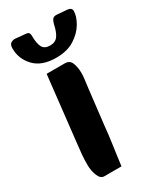

<svg xmlns="http://www.w3.org/2000/svg" viewBox="-182 -751 687 828"><g transform="rotate(-30 161.5 -337.0)"><path d="M80 16Q62 16 52 -9Q42 -34 42 -63Q42 -91 44 -113.5Q46 -136 50 -170L86 -491H177Q201 -491 209.5 -469Q218 -447 218 -419Q218 -405 216 -389.5Q214 -374 210 -342L191 -179Q186 -129 181 -94Q176 -59 172.5 -33Q169 -7 166 16ZM158 -530Q86 -530 49.5 -568.5Q13 -607 13 -659Q13 -679 23.5 -685Q34 -691 45 -690L97 -685Q106 -684 109.5 -679Q113 -674 113 -666Q113 -627 123 -608Q133 -589 161 -589Q187 -589 200 -607Q213 -625 220 -659Q225 -678 231.5 -684.5Q238 -691 252 -690L302 -686Q312 -685 317.5 -680.5Q323 -676 323 -667Q323 -641 304 -608.5Q285 -576 248.5 -553Q212 -530 158 -530Z"/></g></svg>

Font: Alkatra SemiBold
Style: Regular
Weight: 600
Designer: Suman Bhandary
Version: Version 1.100;gftools[0.9.22]